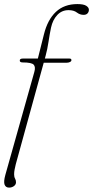

<svg xmlns="http://www.w3.org/2000/svg" viewBox="-21 -728 445 918"><path d="M73.5 -438.5Q73.5 -448 87.5 -448H160L189 -563.5Q206.5 -634 246.2 -671.2Q286 -708.5 349 -708.5Q379 -708.5 391.5 -700.2Q404 -692 404 -681.5Q404 -671 397.5 -664Q391 -657 379 -657Q361 -657 346.5 -668.2Q332 -679.5 306.5 -679.5Q274.5 -679.5 252.8 -656.2Q231 -633 223 -596Q216.5 -565 211 -528.5Q205.5 -492 197.5 -463L193.5 -448H311.5Q320.5 -448 320.5 -440.5Q320.5 -435 313.5 -431.5Q306.5 -428 296.5 -428H188L54.5 57Q51 71 48.8 82.8Q46.5 94.5 46.5 105.5Q46.5 118 51 125.8Q55.5 133.5 55.5 143.5Q55.5 154.5 45.5 161.8Q35.5 169 22.5 169Q6.5 169 1 155Q-4.5 141 4.5 108.5L143 -383.5Q150 -407.5 140.2 -418.5Q130.5 -429.5 87.5 -429.5Q73.5 -429.5 73.5 -438.5Z"/></svg>

Font: Fraunces 9pt Thin
Style: Italic
Weight: 100
Italic angle: -16°
Version: Version 1.000;[b76b70a41]